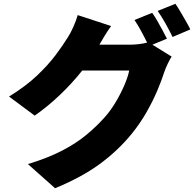

<svg xmlns="http://www.w3.org/2000/svg" viewBox="-20 -898 1040 1018"><path d="M787 -830Q800 -812 814.5 -786.5Q829 -761 842.5 -736Q856 -711 865 -693L788 -661L890 -598Q880 -582 869.5 -560.5Q859 -539 851 -516Q838 -475 815 -420Q792 -365 758 -305Q724 -245 678 -188Q605 -99 509 -28.5Q413 42 272 100L128 -28Q236 -61 310.5 -100Q385 -139 438 -183Q491 -227 533 -274Q565 -309 592.5 -355Q620 -401 639.5 -446.5Q659 -492 665 -524H416Q363 -457 298 -395Q233 -333 164 -285L28 -386Q117 -441 176 -497Q235 -553 274 -605Q313 -657 339 -699Q353 -720 368.5 -754.5Q384 -789 392 -818L569 -760Q552 -736 535 -708.5Q518 -681 507 -661H668Q691 -661 716 -664Q741 -667 760 -672Q746 -701 728 -734Q710 -767 693 -792ZM910 -878Q923 -859 938 -833.5Q953 -808 967 -783.5Q981 -759 989 -742L895 -702Q880 -733 858 -772.5Q836 -812 816 -840Z"/></svg>

Font: Source Han Sans CN Heavy
Style: Regular
Weight: 900
Designer: Ryoko NISHIZUKA 西塚涼子 (kana, bopomofo & ideographs); Paul D. Hunt (Latin, Greek & Cyrillic); Sandoll Communications 산돌커뮤니
Foundry: Adobe
Version: Version 2.000;hotconv 1.0.107;makeotfexe 2.5.65593